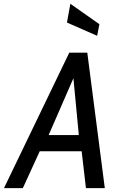

<svg xmlns="http://www.w3.org/2000/svg" viewBox="-58 -972 618 992"><path d="M-37.5 0 300 -700H393L483.5 0H386L363 -198.5L350 -266L317 -613L339.5 -609.5L190 -266.5L150.5 -197.5L60 0ZM111 -190.5 157.5 -274H384.5L399.5 -190.5ZM444 -787 288 -855.5 305.5 -952.5 455.5 -847Z"/></svg>

Font: Cabin
Style: Italic
Weight: 400
Width: 4
Italic angle: -10°
Designer: Pablo Impallari
Foundry: Pablo Impallari. http://www.impallari.com Igino Marini. http://www.ikern.com
Version: Version 3.001